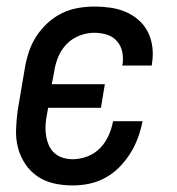

<svg xmlns="http://www.w3.org/2000/svg" viewBox="-20 -558 540 586"><path d="M202 8Q173 8 145.5 2Q118 -4 95.5 -19Q73 -34 57.5 -57Q42 -80 35 -106.5Q28 -133 29 -162.5Q30 -192 34 -221L56 -351Q60 -375 68 -399.5Q76 -424 90.5 -446.5Q105 -469 125 -487.5Q145 -506 168.5 -517.5Q192 -529 217.5 -533.5Q243 -538 268 -538Q293 -538 317.5 -534.5Q342 -531 364 -521.5Q386 -512 403.5 -496.5Q421 -481 431.5 -460Q442 -439 445 -414.5Q448 -390 444 -365Q444 -363 443.5 -361Q443 -359 443 -358H353Q353 -359 353 -360Q353 -361 354 -361Q357 -381 353 -400Q349 -419 336.5 -433Q324 -447 305.5 -452.5Q287 -458 268 -458Q245 -458 222 -449Q199 -440 182.5 -422.5Q166 -405 157 -382.5Q148 -360 145 -337L138 -301H300L288 -229H127L123 -207Q120 -192 119 -176Q118 -160 120.5 -144.5Q123 -129 129 -115Q135 -101 146 -91Q157 -81 172 -76.5Q187 -72 202 -72Q224 -72 246.5 -80.5Q269 -89 285.5 -106Q302 -123 311.5 -144.5Q321 -166 325 -188H415Q410 -162 401 -137.5Q392 -113 378 -90.5Q364 -68 345 -48.5Q326 -29 302.5 -16Q279 -3 253.5 2.5Q228 8 202 8Z"/></svg>

Font: Iosevka Curly Medium Oblique
Style: Regular
Weight: 500
Italic angle: -9°
Monospace: yes
Designer: Belleve Invis
Foundry: Belleve Invis
Version: Version 11.1.0; ttfautohint (v1.8.3)